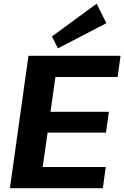

<svg xmlns="http://www.w3.org/2000/svg" viewBox="-20 -995 657 1015"><path d="M170.4 -112.2H539L523.7 0H32.4L130.4 -700H617.2L602 -587.8H237.9L285.2 -674.6L238.7 -345.9L211.8 -403.9H555.8L540.1 -294.1H196L239.8 -352.1L193.3 -25.4ZM542.5 -872.6 286.4 -739.4 254.6 -802.4 490.6 -975.4Z"/></svg>

Font: Pathway Extreme 8pt Thin
Style: Italic
Weight: 100
Italic angle: -8°
Designer: Eduardo Rodriguez Tunni
Foundry: Eduardo Rodriguez Tunni
Version: Version 1.000